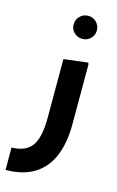

<svg xmlns="http://www.w3.org/2000/svg" viewBox="-119 -614 526 863"><g transform="rotate(15 144.5 -182.5)"><path d="M0 200V95.7Q64 95.7 93.2 56.8Q122.3 18 122.3 -75V-348.3L234.3 -362L237.3 -354V-75Q237.3 12 211.2 73.7Q185 135.3 132.3 167.7Q79.7 200 0 200ZM180.2 -458Q157.7 -458 142 -473.3Q126.3 -488.7 126.3 -511.2Q126.3 -533.8 142.1 -549.5Q157.9 -565.3 180.5 -565.3Q203 -565.3 218.7 -549.5Q234.3 -533.8 234.3 -511.2Q234.3 -488.7 218.5 -473.3Q202.8 -458 180.2 -458Z"/></g></svg>

Font: Fustat
Style: Regular
Weight: 400
Designer: Mohamed Gaber, Khaled Hosny, Laura Garcia Mut
Foundry: Kief Type Foundry, Alif Type Foundry, Hard Type Foundry
Version: Version 1.007